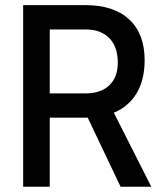

<svg xmlns="http://www.w3.org/2000/svg" viewBox="-20 -713 626 733"><path d="M68.4 0V-693.4H306.6Q414.6 -693.4 473.4 -638.7Q532.2 -584 532.2 -483.4Q532.2 -408.7 502 -357.7Q471.7 -306.6 414.6 -282.7L557.6 0H440.4L314.9 -263.7Q310.5 -263.7 306.6 -263.7H169.9V0ZM169.9 -356.4H306.6Q364.7 -356.4 397.2 -387.2Q429.7 -418 429.7 -473.6Q429.7 -534.7 397.2 -567.6Q364.7 -600.6 306.6 -600.6H169.9Z"/></svg>

Font: Cascadia Code NF
Style: Regular
Weight: 400
Monospace: yes
Designer: Aaron Bell
Foundry: Saja Typeworks
Version: Version 2404.023; ttfautohint (v1.8.4)